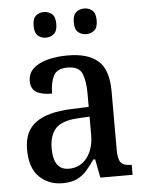

<svg xmlns="http://www.w3.org/2000/svg" viewBox="-54 -789 640 843"><g transform="rotate(-5 266.5 -368.0)"><path d="M188 10Q127 10 86 -29.5Q45 -69 45 -151Q45 -231 97 -269Q149 -307 254 -311L331 -314V-373Q331 -427 317.5 -460.5Q304 -494 253 -494Q206 -494 191 -463.5Q176 -433 176 -386Q130 -386 106.5 -400.5Q83 -415 83 -449Q83 -483 106.5 -504.5Q130 -526 169.5 -536.5Q209 -547 259 -547Q347 -547 392 -508Q437 -469 437 -374V-116Q437 -74 449.5 -59Q462 -44 494 -44H497V0H355L339 -82H331Q312 -54 293.5 -33.5Q275 -13 250.5 -1.5Q226 10 188 10ZM221 -51Q271 -51 301 -90Q331 -129 331 -191V-271L278 -268Q208 -264 180.5 -233.5Q153 -203 153 -146Q153 -51 221 -51ZM349 -633Q328 -633 313 -645.5Q298 -658 298 -689Q298 -721 313 -733.5Q328 -746 349 -746Q369 -746 384 -733.5Q399 -721 399 -689Q399 -658 384 -645.5Q369 -633 349 -633ZM171 -633Q150 -633 135.5 -645.5Q121 -658 121 -689Q121 -721 135.5 -733.5Q150 -746 171 -746Q191 -746 206 -733.5Q221 -721 221 -689Q221 -658 206 -645.5Q191 -633 171 -633Z"/></g></svg>

Font: Noto Serif Bengali SemiCondensed Medium
Style: Regular
Weight: 500
Width: 4
Designer: Juan Bruce, Universal Thirst, Indian Type Foundry and the Monotype Design Team.
Foundry: Monotype Imaging Inc.
Version: Version 2.003; ttfautohint (v1.8.4.7-5d5b)